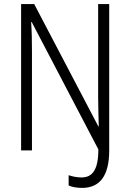

<svg xmlns="http://www.w3.org/2000/svg" viewBox="-20 -734 635 937"><path d="M381 183C467 183 513 124 513 0V-714H459V-258C459 -215 461 -165 462 -117H460L147 -714H83V0H136V-483C136 -536 135 -584 132 -626H135L460 -5C460 96 430 132 378 132C355 132 332 127 315 121V171C331 179 356 183 381 183Z"/></svg>

Font: Noto Sans Myanmar Condensed Light
Style: Regular
Weight: 300
Width: 3
Designer: Monotype Design Team
Foundry: Monotype Imaging Inc.
Version: Version 2.107